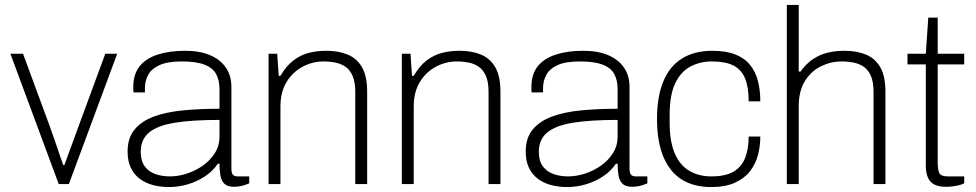

<svg xmlns="http://www.w3.org/2000/svg" viewBox="-20 -743 3938 775"><path d="M217 0 22 -526H73L181 -233Q189 -212 198.5 -183.5Q208 -155 218 -126.5Q228 -98 235 -77H240Q248 -98 258 -126.5Q268 -155 279 -183.5Q290 -212 297 -233L405 -526H453L258 0Z M662 12Q626 12 595.5 3.5Q565 -5 542.5 -22.5Q520 -40 507.5 -67Q495 -94 495 -131Q495 -186 523 -220Q551 -254 601 -272.5Q651 -291 719 -297.5Q787 -304 866 -304V-383Q866 -419 852.5 -444Q839 -469 805.5 -482Q772 -495 713 -495Q657 -495 624.5 -480.5Q592 -466 578.5 -441.5Q565 -417 565 -387V-370H519Q518 -375 518 -380Q518 -385 518 -392Q518 -444 544 -476Q570 -508 617.5 -523Q665 -538 727 -538Q786 -538 827.5 -520.5Q869 -503 891.5 -470.5Q914 -438 914 -392V-64Q914 -45 920 -38Q926 -31 939 -31H986V-3Q968 5 953 8Q938 11 925 11Q898 11 885.5 -1.5Q873 -14 869.5 -35.5Q866 -57 866 -82H859Q839 -52 807 -31Q775 -10 738 1Q701 12 662 12ZM666 -31Q700 -31 735 -42.5Q770 -54 799.5 -75Q829 -96 847.5 -125.5Q866 -155 866 -191V-259Q755 -259 685 -247.5Q615 -236 581.5 -208Q548 -180 548 -130Q548 -94 564 -72Q580 -50 607 -40.5Q634 -31 666 -31Z M1064 0V-526H1099L1105 -437H1112Q1136 -478 1165.5 -500Q1195 -522 1228 -530Q1261 -538 1297 -538Q1347 -538 1384 -522.5Q1421 -507 1441.5 -471Q1462 -435 1462 -373V0H1414V-373Q1414 -411 1404 -435Q1394 -459 1376.5 -472Q1359 -485 1335.5 -490Q1312 -495 1285 -495Q1242 -495 1202 -474Q1162 -453 1137 -412.5Q1112 -372 1112 -313V0Z M1602 0V-526H1637L1643 -437H1650Q1674 -478 1703.5 -500Q1733 -522 1766 -530Q1799 -538 1835 -538Q1885 -538 1922 -522.5Q1959 -507 1979.5 -471Q2000 -435 2000 -373V0H1952V-373Q1952 -411 1942 -435Q1932 -459 1914.5 -472Q1897 -485 1873.5 -490Q1850 -495 1823 -495Q1780 -495 1740 -474Q1700 -453 1675 -412.5Q1650 -372 1650 -313V0Z M2269 12Q2233 12 2202.5 3.5Q2172 -5 2149.5 -22.5Q2127 -40 2114.5 -67Q2102 -94 2102 -131Q2102 -186 2130 -220Q2158 -254 2208 -272.5Q2258 -291 2326 -297.5Q2394 -304 2473 -304V-383Q2473 -419 2459.5 -444Q2446 -469 2412.5 -482Q2379 -495 2320 -495Q2264 -495 2231.5 -480.5Q2199 -466 2185.5 -441.5Q2172 -417 2172 -387V-370H2126Q2125 -375 2125 -380Q2125 -385 2125 -392Q2125 -444 2151 -476Q2177 -508 2224.5 -523Q2272 -538 2334 -538Q2393 -538 2434.5 -520.5Q2476 -503 2498.5 -470.5Q2521 -438 2521 -392V-64Q2521 -45 2527 -38Q2533 -31 2546 -31H2593V-3Q2575 5 2560 8Q2545 11 2532 11Q2505 11 2492.5 -1.5Q2480 -14 2476.5 -35.5Q2473 -57 2473 -82H2466Q2446 -52 2414 -31Q2382 -10 2345 1Q2308 12 2269 12ZM2273 -31Q2307 -31 2342 -42.5Q2377 -54 2406.5 -75Q2436 -96 2454.5 -125.5Q2473 -155 2473 -191V-259Q2362 -259 2292 -247.5Q2222 -236 2188.5 -208Q2155 -180 2155 -130Q2155 -94 2171 -72Q2187 -50 2214 -40.5Q2241 -31 2273 -31Z M2850 12Q2781 12 2732.5 -18Q2684 -48 2658 -109.5Q2632 -171 2632 -263Q2632 -353 2657.5 -414.5Q2683 -476 2733 -507Q2783 -538 2855 -538Q2911 -538 2948.5 -523Q2986 -508 3008 -480.5Q3030 -453 3039.5 -415.5Q3049 -378 3049 -334H3002Q3002 -391 2987.5 -426.5Q2973 -462 2940.5 -478.5Q2908 -495 2853 -495Q2807 -495 2768 -475Q2729 -455 2706 -408Q2683 -361 2683 -278V-248Q2683 -171 2704 -123Q2725 -75 2763 -53Q2801 -31 2851 -31Q2909 -31 2941.5 -50.5Q2974 -70 2988 -106.5Q3002 -143 3002 -192H3049Q3049 -154 3039.5 -117.5Q3030 -81 3007.5 -52Q2985 -23 2946.5 -5.5Q2908 12 2850 12Z M3156 0V-723H3204V-454H3211Q3235 -487 3262.5 -505Q3290 -523 3321.5 -530.5Q3353 -538 3389 -538Q3439 -538 3476 -522.5Q3513 -507 3533.5 -471Q3554 -435 3554 -373V0H3506V-373Q3506 -411 3496 -435Q3486 -459 3468.5 -472Q3451 -485 3427.5 -490Q3404 -495 3377 -495Q3334 -495 3294 -475.5Q3254 -456 3229 -416Q3204 -376 3204 -313V0Z M3799 11Q3768 11 3750 1Q3732 -9 3724.5 -28.5Q3717 -48 3717 -74V-483H3643V-526H3717L3727 -672H3765V-526H3872V-483H3765V-88Q3765 -58 3771.5 -44.5Q3778 -31 3806 -31H3872V-3Q3862 2 3849 5Q3836 8 3823 9.5Q3810 11 3799 11Z"/></svg>

Font: Archivo Thin
Style: Regular
Weight: 250
Designer: Hector Gatti
Foundry: Omnibus-Type
Version: Version 2.001